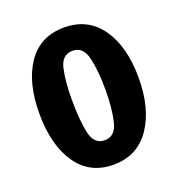

<svg xmlns="http://www.w3.org/2000/svg" viewBox="-111 -662 711 767"><g transform="rotate(-20 245.0 -278.5)"><path d="M34 -280Q34 -412 88 -491Q142 -570 244 -570Q345 -570 400.5 -491Q456 -412 456 -280Q456 -148 400.5 -67.5Q345 13 244 13Q143 13 88.5 -67Q34 -147 34 -280ZM315 -281Q315 -361 302 -416Q289 -471 244 -471Q199 -471 187 -419Q175 -367 175 -292Q175 -200 187 -145.5Q199 -91 244 -91Q289 -91 302 -146Q315 -201 315 -281Z"/></g></svg>

Font: Francois One
Style: Regular
Weight: 400
Designer: Vernon Adams
Foundry: Vernon Adams
Version: Version 2.000